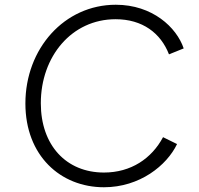

<svg xmlns="http://www.w3.org/2000/svg" viewBox="-20 -777 840 809"><path d="M418 12C569 12 683 -80 726 -170L667 -199C619 -109 532 -50 418 -50C259 -50 152 -165 152 -342C152 -539 282 -696 467 -696C580 -696 657 -638 692 -548L754 -573C724 -662 622 -757 468 -757C251 -757 87 -572 87 -341C87 -121 235 12 418 12Z"/></svg>

Font: Mluvka Light
Style: Italic
Weight: 300
Italic angle: -8°
Designer: Modified by Jiří Krblich, Original typeface by Gumpita Rahayu
Foundry: Gumpita Rahayu & Jiří Krblich
Version: Version 2.000;Glyphs 3.1.1 (3134)